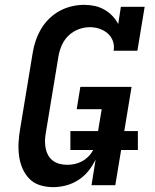

<svg xmlns="http://www.w3.org/2000/svg" viewBox="-20 -763 640 791"><path d="M199 8Q171 8 145 0Q119 -8 101 -26.5Q83 -45 72.5 -69.5Q62 -94 58.5 -121Q55 -148 56.5 -176Q58 -204 63 -232L115 -547Q119 -572 127.5 -596.5Q136 -621 149.5 -644Q163 -667 183 -686.5Q203 -706 226.5 -718.5Q250 -731 275.5 -737Q301 -743 326 -743Q349 -743 370 -738.5Q391 -734 409.5 -723.5Q428 -713 442.5 -698Q457 -683 467 -664L478 -735H576L546 -554H448Q452 -575 445 -594Q438 -613 423.5 -625.5Q409 -638 390 -644.5Q371 -651 350 -651Q327 -651 304 -642.5Q281 -634 263 -617Q245 -600 235 -577.5Q225 -555 221 -532L169 -217Q166 -201 165.5 -184.5Q165 -168 168 -152.5Q171 -137 178.5 -123.5Q186 -110 198 -101Q210 -92 225.5 -88Q241 -84 257 -84Q273 -84 288.5 -87.5Q304 -91 318 -98.5Q332 -106 344 -118Q356 -130 364 -145H270V-223H384L399 -313H296L311 -405H522L492 -223H548V-145H479L455 0H357L374 -106Q362 -81 344.5 -59Q327 -37 303 -21.5Q279 -6 252 1Q225 8 199 8Z"/></svg>

Font: Iosevka Etoile Semibold
Style: Italic
Weight: 600
Italic angle: -9°
Designer: Belleve Invis
Foundry: Belleve Invis
Version: Version 22.1.2; ttfautohint (v1.8.4)